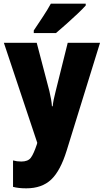

<svg xmlns="http://www.w3.org/2000/svg" viewBox="-20 -786 567 1046"><path d="M1 -553H180L249 -290Q254 -269 258 -246.5Q262 -224 263 -207H267Q270 -239 283 -288L349 -553H525L343 35Q309 145 258.5 192.5Q208 240 123 240Q102 240 84 238Q66 236 51 232V88Q72 94 96 94Q132 94 147.5 74Q163 54 181 0L183 -8ZM447 -756Q431 -738 402.5 -711Q374 -684 342.5 -656Q311 -628 285 -606H164V-620Q188 -656 213.5 -694.5Q239 -733 257 -766H447Z"/></svg>

Font: Noto Sans Myanmar UI Condensed Black
Style: Regular
Weight: 900
Width: 3
Designer: Monotype Design Team
Foundry: Monotype Imaging Inc.
Version: Version 2.103; ttfautohint (v1.8.4.7-5d5b)